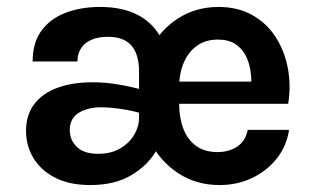

<svg xmlns="http://www.w3.org/2000/svg" viewBox="-20 -519 902 553"><path d="M395.5 -151H380.5V-313Q380.5 -362.5 358.5 -387.8Q336.5 -413 290.5 -413Q264 -413 244.2 -404.8Q224.5 -396.5 213.8 -380.5Q203 -364.5 203 -342H74Q74 -397 100.2 -431.8Q126.5 -466.5 170.5 -482.8Q214.5 -499 268 -499Q335.5 -499 380.2 -474.2Q425 -449.5 447 -403.2Q469 -357 469 -292V-222.5ZM240 14Q180.5 14 139.2 -7Q98 -28 76.5 -63.5Q55 -99 55 -142Q55 -188 78.8 -219.2Q102.5 -250.5 145.5 -266.2Q188.5 -282 246 -282Q283 -282 320 -275.8Q357 -269.5 391.5 -260V-191Q364 -200 329.8 -205Q295.5 -210 272 -210Q233 -210 207 -194.2Q181 -178.5 181 -144Q181 -115.5 201.5 -95.8Q222 -76 263 -76Q300 -76 326.2 -91.5Q352.5 -107 366.5 -130.8Q380.5 -154.5 380.5 -180H456.5Q456.5 -133 432 -88.5Q407.5 -44 359.2 -15Q311 14 240 14ZM612 14Q545.5 14 493.5 -20Q441.5 -54 411.8 -112.5Q382 -171 382 -244.5Q382 -318.5 411.8 -375.8Q441.5 -433 492.8 -466Q544 -499 609.5 -499Q665 -499 706.8 -475.5Q748.5 -452 774 -412.2Q799.5 -372.5 809 -322.8Q818.5 -273 810 -220H473V-284H726.5L703.5 -269Q705 -292.5 701.2 -316.5Q697.5 -340.5 686.8 -360.5Q676 -380.5 656.8 -392.8Q637.5 -405 607.5 -405Q572 -405 547 -387Q522 -369 509 -338Q496 -307 496 -268V-221Q496 -180 508 -148.5Q520 -117 544.5 -99Q569 -81 606.5 -81Q639.5 -81 663.2 -96.8Q687 -112.5 693.5 -145H812.5Q805.5 -98 777 -62.2Q748.5 -26.5 705.8 -6.2Q663 14 612 14Z"/></svg>

Font: Karla ExtraLight
Style: Bold
Weight: 700
Version: Version 2.001